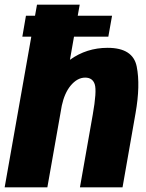

<svg xmlns="http://www.w3.org/2000/svg" viewBox="-43 -805 627 825"><path d="M53 -647.5 68.5 -737.5H107.5L116 -785H299.5L291 -737.5H438.5L422.5 -647.5H275L257.5 -548Q329 -599.5 419.5 -599.5Q528.5 -599.5 544.5 -518.8Q560.5 -438 539.5 -319L483.5 0H300.5L355.5 -312Q373.5 -413.5 364.2 -442.5Q355 -471.5 323 -471.5Q289 -471.5 260 -436.5Q234 -404.5 222.5 -351L160.5 0H-23L91.5 -647.5Z"/></svg>

Font: Anybody ExtraBold
Style: Italic
Weight: 800
Italic angle: -10°
Designer: Tyler Finck
Foundry: Etcetera Type Company
Version: Version 1.010; ttfautohint (v1.8.3) -l 8 -r 50 -G 200 -x 14 